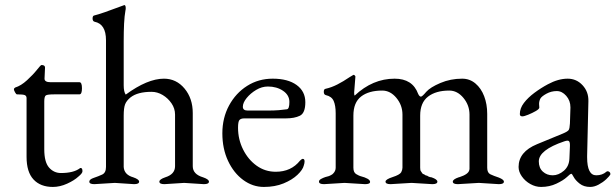

<svg xmlns="http://www.w3.org/2000/svg" viewBox="-20 -725 2434 759"><path d="M290 -27Q274 -12 245.5 1Q217 14 189 14Q140 14 112.5 -15.5Q85 -45 85 -105V-337Q85 -346 78 -349Q71 -352 47 -352Q44 -352 39.5 -360Q35 -368 35 -372Q35 -376 40 -379Q63 -386 87 -408Q111 -430 126 -449Q141 -468 144 -468Q158 -468 158 -458L156 -414Q156 -400 180 -400H294Q304 -400 304 -376Q304 -352 294 -352H195Q168 -352 161.5 -348Q155 -344 155 -324V-135Q155 -84 174 -62.5Q193 -41 221 -41Q271 -41 296 -60Q297 -61 299 -61Q306 -61 306 -48Q306 -40 290 -27Z M434 -2 353 3Q333 3 333 -7Q333 -16 351 -22Q369 -28 384 -35Q399 -42 399 -65V-566Q399 -630 354 -639Q346 -641 346 -652Q346 -663 353 -664Q379 -670 469 -704L471 -705Q477 -705 477 -693Q477 -687 476 -684Q472 -662 470.5 -631.5Q469 -601 469 -562V-388Q469 -362 477 -351Q563 -414 628 -414Q677 -414 709.5 -375Q742 -336 742 -278V-68Q742 -36 783 -24Q806 -16 806 -7Q806 3 786 3L708 -2L630 3Q610 3 610 -7Q610 -16 633 -24Q672 -36 672 -68V-272Q672 -296 658 -316.5Q644 -337 623 -349.5Q602 -362 579 -362Q524 -362 496 -340Q480 -327 474.5 -312.5Q469 -298 469 -268V-65Q471 -34 507 -24Q530 -16 530 -7Q530 3 510 3Z M1181 -71Q1177 -54 1156 -34Q1135 -14 1101 0Q1067 14 1023 14Q979 14 941.5 -13.5Q904 -41 881.5 -89Q859 -137 859 -198Q859 -259 885.5 -308Q912 -357 957 -385.5Q1002 -414 1058 -414Q1118 -414 1152.5 -389Q1187 -364 1187 -321Q1187 -278 1165.5 -267.5Q1144 -257 1110 -257H946Q932 -257 926.5 -250.5Q921 -244 921 -220Q921 -174 941 -134Q961 -94 994.5 -70Q1028 -46 1070 -46Q1131 -46 1166 -90Q1173 -97 1177 -97Q1184 -97 1184 -87Q1184 -80 1181 -71ZM940 -303Q940 -288 959 -288H1041Q1064 -288 1082.5 -289.5Q1101 -291 1114 -293Q1124 -294 1124 -322Q1124 -349 1099 -366Q1074 -383 1039 -383Q1015 -383 992.5 -369.5Q970 -356 955 -337.5Q940 -319 940 -303Z M1342 -2 1261 3Q1241 3 1241 -7Q1241 -13 1249 -17.5Q1257 -22 1266 -25Q1275 -28 1277 -28Q1279 -28 1287 -32Q1295 -36 1297 -39Q1307 -49 1307 -62V-277Q1307 -308 1299 -326Q1291 -344 1268 -349Q1260 -351 1260 -362Q1260 -373 1267 -374Q1290 -379 1313.5 -391Q1337 -403 1362 -420L1377 -429H1378Q1382 -429 1385 -423L1380 -359Q1380 -349 1382 -347Q1453 -414 1540 -414Q1611 -414 1633 -354Q1638 -343 1644 -343Q1649 -343 1665 -362Q1681 -380 1721 -397Q1761 -414 1807 -414Q1837 -414 1859.5 -395Q1882 -376 1894 -344.5Q1906 -313 1906 -275V-62Q1906 -42 1918.5 -36Q1931 -30 1952 -23Q1972 -15 1972 -7Q1972 3 1952 3L1873 -2L1790 3Q1770 3 1770 -7Q1770 -16 1793 -24Q1795 -24 1797 -25Q1831 -36 1835 -52Q1836 -54 1836 -57Q1836 -60 1836 -62V-272Q1836 -309 1812 -338Q1788 -367 1756 -367Q1703 -367 1672 -343Q1641 -319 1641 -268V-62Q1641 -51 1644 -48L1648 -42Q1650 -38 1653 -37Q1658 -36 1659 -34Q1661 -32 1666 -31Q1671 -30 1672 -28Q1680 -24 1686 -24Q1709 -16 1709 -7Q1709 3 1689 3L1607 -2L1524 3Q1504 3 1504 -7Q1504 -16 1532 -25Q1560 -34 1566 -44Q1571 -54 1571 -62V-272Q1571 -309 1547 -338Q1523 -367 1491 -367Q1438 -367 1407.5 -343.5Q1377 -320 1377 -268V-62Q1377 -43 1388.5 -36.5Q1400 -30 1404 -29Q1443 -19 1443 -6Q1443 3 1423 3Z M2221 -25Q2207 -12 2179.5 1Q2152 14 2119 14Q2097 14 2076.5 2.5Q2056 -9 2043 -27.5Q2030 -46 2030 -65Q2030 -125 2103 -155L2205 -197Q2224 -205 2228 -211Q2232 -217 2233 -237L2235 -299V-301Q2235 -327 2218.5 -346Q2202 -365 2181 -365Q2159 -365 2140 -354.5Q2121 -344 2116 -335Q2111 -325 2111 -314L2112 -300Q2112 -294 2098 -286Q2084 -278 2068 -271.5Q2052 -265 2045 -265Q2035 -265 2035 -274Q2035 -297 2051 -318Q2067 -339 2092.5 -358Q2118 -377 2146 -392Q2187 -414 2224 -414Q2259 -414 2283 -388Q2307 -362 2306 -325L2301 -109V-103Q2301 -32 2337 -32Q2361 -32 2377 -46Q2379 -48 2382 -48Q2386 -48 2389.5 -45Q2393 -42 2393 -37V-36Q2389 -28 2376 -16Q2363 -4 2346 5Q2329 14 2313 14Q2288 14 2271.5 1Q2255 -12 2248 -25Q2241 -38 2239 -38Q2234 -38 2221 -25ZM2110 -87Q2110 -61 2126 -46.5Q2142 -32 2165 -32Q2188 -32 2209 -50Q2230 -68 2231 -99L2233 -148V-153Q2233 -169 2224 -169Q2218 -169 2210 -166Q2110 -132 2110 -87Z"/></svg>

Font: Benne
Style: Regular
Weight: 400
Designer: John-Daniel Harrington
Version: Version 1.001